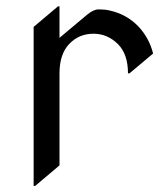

<svg xmlns="http://www.w3.org/2000/svg" viewBox="-20 -577 514 616"><path d="M87.9 19.5V-490.7L166 -556.6H170.9V-455.6L258.8 -529.3Q279.8 -546.9 296.4 -546.9Q316.9 -546.9 331.1 -543.5Q386.7 -531.2 423.8 -492.2Q458.5 -455.6 471.2 -405.3L395.5 -341.8H390.6Q390.6 -403.8 357.9 -436Q324.2 -468.8 280.3 -468.8Q233.4 -468.8 202.6 -436.5Q170.9 -403.8 170.9 -341.8V-46.4L92.8 19.5Z"/></svg>

Font: Gothica
Style: Book
Weight: 400
Designer: Wojciech Kalinowski "wmk69" (wmk69@o2.pl)
Foundry: Wojciech Kalinowski "wmk69" (wmk69@o2.pl)
Version: Version 2.1.0; 2021-05-14